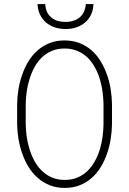

<svg xmlns="http://www.w3.org/2000/svg" viewBox="-20 -921 640 951"><path d="M534.7 -305.2V-405.3Q534.2 -440.9 528.3 -478.3Q522.5 -515.6 510.3 -550.3Q498 -585.4 479.2 -616.5Q460.4 -647.5 434.6 -670.9Q408.2 -693.8 374.8 -707.3Q341.3 -720.7 299.8 -720.7Q257.8 -720.7 224.6 -707.3Q191.4 -693.8 165.5 -670.9Q139.2 -647.5 120.4 -616.5Q101.6 -585.4 89.8 -550.3Q77.1 -515.1 71.3 -478Q65.4 -440.9 64.9 -405.3V-305.2Q65.4 -270 71.5 -232.9Q77.6 -195.8 90.3 -160.6Q102.1 -125.5 121.1 -94.5Q140.1 -63.5 166.5 -40.5Q192.4 -17.1 225.8 -3.7Q259.3 9.8 300.8 9.8Q342.3 9.8 375.7 -3.7Q409.2 -17.1 435.1 -40.5Q460.9 -63.5 479.7 -94.5Q498.5 -125.5 510.3 -160.6Q522.5 -195.3 528.3 -232.7Q534.2 -270 534.7 -305.2ZM492.7 -406.2V-305.2Q492.2 -275.4 488 -243.7Q483.9 -211.9 474.6 -181.2Q465.3 -150.9 450.2 -123.3Q435.1 -95.7 414.1 -75.2Q393.1 -54.2 364.7 -42Q336.4 -29.8 300.8 -29.8Q265.1 -29.8 236.8 -42Q208.5 -54.2 187.5 -75.2Q166 -95.7 150.9 -123.3Q135.7 -150.9 126.5 -181.6Q116.7 -211.9 112.3 -243.9Q107.9 -275.9 107.4 -305.2V-406.2Q107.9 -435.5 112.3 -467.5Q116.7 -499.5 126.5 -529.8Q135.7 -560.5 150.6 -587.9Q165.5 -615.2 187 -636.2Q208 -656.7 236.1 -668.7Q264.2 -680.7 299.8 -680.7Q335.4 -680.7 363.5 -668.7Q391.6 -656.7 413.6 -636.2Q434.6 -615.2 449.7 -587.9Q464.8 -560.5 474.1 -530.3Q483.4 -500 487.8 -468Q492.2 -436 492.7 -406.2ZM442.9 -900.9H404.8Q403.8 -879.9 396 -863.3Q388.2 -846.7 375.5 -835.4Q362.3 -824.2 344.2 -818.4Q326.2 -812.5 304.7 -812.5Q282.2 -812.5 264.2 -818.1Q246.1 -823.7 233.4 -835Q220.2 -846.2 212.6 -862.8Q205.1 -879.4 204.1 -900.9H166Q167 -872.1 178 -849.1Q189 -826.2 207 -810.5Q225.6 -794.4 250.2 -785.9Q274.9 -777.3 304.7 -777.3Q334.5 -777.3 359.1 -785.9Q383.8 -794.4 402.3 -810.5Q420.4 -826.2 431.2 -849.1Q441.9 -872.1 442.9 -900.9Z"/></svg>

Font: Roboto Mono ExtraLight
Style: Regular
Weight: 250
Monospace: yes
Designer: Google
Version: Version 3.000